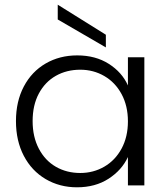

<svg xmlns="http://www.w3.org/2000/svg" viewBox="-20 -790 715 818"><path d="M309 -554Q387 -554 443.5 -518Q500 -482 525 -426V-546H595V0H525V-121Q499 -65 442.5 -28.5Q386 8 308 8Q234 8 174.5 -27Q115 -62 81.5 -126Q48 -190 48 -274Q48 -358 81.5 -421.5Q115 -485 174.5 -519.5Q234 -554 309 -554ZM322 -493Q264 -493 218 -467Q172 -441 145.5 -391.5Q119 -342 119 -274Q119 -207 145.5 -156.5Q172 -106 218 -79.5Q264 -53 322 -53Q378 -53 424.5 -80Q471 -107 498 -157Q525 -207 525 -273Q525 -339 498 -389Q471 -439 424.5 -466Q378 -493 322 -493ZM431 -642V-588L226 -707V-770Z"/></svg>

Font: Poppins-tnum Light
Style: Regular
Weight: 300
Designer: Ninad Kale (Devanagari), Jonny Pinhorn (Latin)
Foundry: Indian Type Foundry
Version: Version 4.004